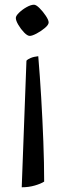

<svg xmlns="http://www.w3.org/2000/svg" viewBox="-20 -526 272 813"><path d="M106 -374Q96 -374 82 -388.5Q68 -403 57.5 -421Q47 -439 47 -450Q47 -459 61 -472.5Q75 -486 93 -496Q111 -506 124 -506Q133 -506 147.5 -491.5Q162 -477 174 -459Q186 -441 186 -431Q186 -421 170 -407.5Q154 -394 135 -384Q116 -374 106 -374ZM72 267 92 -269Q97 -275 110 -280.5Q123 -286 142 -288Q149 -205 154.5 -112Q160 -19 163.5 73Q167 165 167 243Q153 252 127.5 259.5Q102 267 72 267Z"/></svg>

Font: Texturina Light
Style: Regular
Weight: 300
Designer: Guillermo Torres Carreño
Foundry: Omnibus-Type
Version: Version 1.002; ttfautohint (v1.8.3)